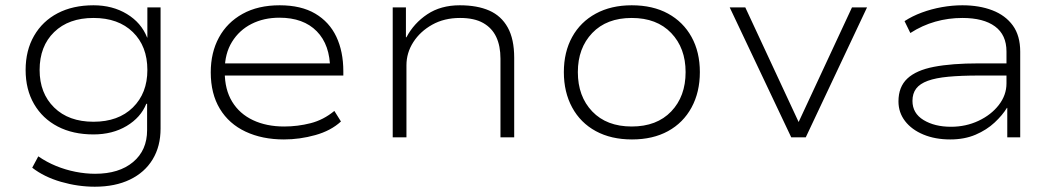

<svg xmlns="http://www.w3.org/2000/svg" viewBox="-20 -520 3994 727"><path d="M339 187Q275 187 211 168.5Q147 150 102 115L125 72Q157 94 192.5 108.5Q228 123 266 130.5Q304 138 340 138Q431 138 484 93.5Q537 49 537 -27V-127H534Q513 -75 459.5 -43Q406 -11 334 -11Q256 -11 198.5 -41Q141 -71 109 -126Q77 -181 77 -255Q77 -329 109 -384.5Q141 -440 198.5 -470Q256 -500 334 -500Q406 -500 460.5 -467Q515 -434 537 -378H538V-492H588V-33Q588 34 558 83.5Q528 133 472 160Q416 187 339 187ZM334 -59Q428 -59 483 -113Q538 -167 538 -255Q538 -345 483 -398.5Q428 -452 334 -452Q240 -452 185 -398.5Q130 -345 130 -255Q130 -167 185 -113Q240 -59 334 -59Z M1055 8Q973 8 910 -21.5Q847 -51 812.5 -108Q778 -165 778 -246Q778 -321 809 -378Q840 -435 898.5 -467.5Q957 -500 1039 -500Q1120 -500 1173.5 -468.5Q1227 -437 1253.5 -381Q1280 -325 1280 -250V-234H811V-280H1256L1230 -257Q1230 -350 1179.5 -401.5Q1129 -453 1038 -453Q979 -453 932.5 -429.5Q886 -406 858.5 -361.5Q831 -317 831 -255V-247Q831 -181 859 -135Q887 -89 938 -65Q989 -41 1056 -41Q1107 -41 1156 -53.5Q1205 -66 1246 -100L1271 -60Q1233 -25 1174 -8.5Q1115 8 1055 8Z M1467 0V-492H1517V-379H1519Q1547 -432 1598 -466Q1649 -500 1721 -500Q1787 -500 1832.5 -480Q1878 -460 1902.5 -416Q1927 -372 1927 -301V0H1875V-298Q1875 -346 1859 -380Q1843 -414 1809.5 -433Q1776 -452 1722 -452Q1662 -452 1616.5 -426.5Q1571 -401 1545 -360.5Q1519 -320 1519 -273V0Z M2373 8Q2294 8 2236 -23.5Q2178 -55 2146.5 -113Q2115 -171 2115 -247Q2115 -323 2146.5 -380Q2178 -437 2236 -468.5Q2294 -500 2372 -500Q2452 -500 2509.5 -468.5Q2567 -437 2598.5 -380Q2630 -323 2630 -247Q2630 -171 2598.5 -113Q2567 -55 2509.5 -23.5Q2452 8 2373 8ZM2372 -41Q2467 -41 2521.5 -98Q2576 -155 2576 -247Q2576 -338 2521.5 -395Q2467 -452 2372 -452Q2277 -452 2222.5 -395Q2168 -338 2168 -247Q2168 -155 2222.5 -98Q2277 -41 2372 -41Z M2976 0 2743 -492H2802L3004 -58L3206 -492H3263L3031 0Z M3578 8Q3521 8 3476.5 -10.5Q3432 -29 3407 -61.5Q3382 -94 3382 -136Q3382 -191 3415.5 -222.5Q3449 -254 3516.5 -267Q3584 -280 3685 -280H3804V-234H3688Q3619 -234 3571 -229.5Q3523 -225 3493 -214Q3463 -203 3449 -184.5Q3435 -166 3435 -138Q3435 -91 3477 -65.5Q3519 -40 3581 -40Q3637 -40 3685 -62.5Q3733 -85 3762 -122.5Q3791 -160 3791 -204V-325Q3791 -388 3747.5 -420Q3704 -452 3624 -452Q3571 -452 3521.5 -438Q3472 -424 3427 -395L3405 -440Q3434 -459 3470.5 -472.5Q3507 -486 3546.5 -493Q3586 -500 3624 -500Q3688 -500 3737.5 -481Q3787 -462 3815 -423.5Q3843 -385 3843 -324V0H3794V-111L3793 -112Q3776 -84 3746 -56Q3716 -28 3674 -10Q3632 8 3578 8Z"/></svg>

Font: Nunito Sans 7pt SemiExpanded ExtraLight
Style: Regular
Weight: 250
Width: 6
Designer: Vernon Adams
Foundry: Vernon Adams
Version: Version 3.101;gftools[0.9.27]